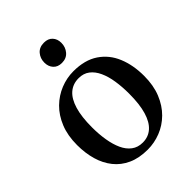

<svg xmlns="http://www.w3.org/2000/svg" viewBox="-220 -872 994 994"><g transform="rotate(-45 277.0 -375.0)"><path d="M28 -264.5Q28 -334 49.5 -387Q71 -440 107.5 -475.8Q144 -511.5 190 -530Q236 -548.5 284.5 -548.5Q368 -548.5 421.8 -512.2Q475.5 -476 501.2 -413.8Q527 -351.5 527 -272.5Q527 -203 505.5 -150Q484 -97 447.5 -61Q411 -25 365 -7Q319 11 270.5 11Q208 11 162.2 -9.8Q116.5 -30.5 86.8 -67.8Q57 -105 42.5 -155.2Q28 -205.5 28 -264.5ZM278 -33Q319.5 -33 348.2 -58.5Q377 -84 392 -134.8Q407 -185.5 407 -262.5Q407 -312.5 400.2 -356.2Q393.5 -400 378.2 -433.2Q363 -466.5 338.5 -485.2Q314 -504 278.5 -504Q236.5 -504 207.2 -478.8Q178 -453.5 162.8 -402.8Q147.5 -352 147.5 -275Q147.5 -224.5 154.8 -180.8Q162 -137 177.2 -103.8Q192.5 -70.5 217.5 -51.8Q242.5 -33 278 -33ZM273 -620.5Q243.5 -620.5 226.8 -639Q210 -657.5 210 -686Q210 -717 228.8 -739Q247.5 -761 281 -761H282Q311.5 -761 328.2 -743Q345 -725 345 -696.5Q345 -665.5 326 -643Q307 -620.5 274 -620.5Z"/></g></svg>

Font: Merriweather 72pt Medium
Style: Regular
Weight: 500
Version: Version 2.100